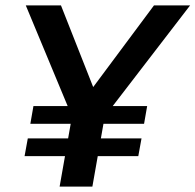

<svg xmlns="http://www.w3.org/2000/svg" viewBox="-20 -695 728 715"><path d="M93 -234H516.5L528 -300H104.5ZM71.5 -113.5H495L507 -179.5H83.5ZM250.5 -255.5H365.5L688 -675H553.5L320.5 -362H330.5L207 -675H76ZM202 0H324L381.5 -326H259.5Z"/></svg>

Font: Anybody UltraCondensed Thin Medium
Style: Italic
Weight: 500
Italic angle: -10°
Version: Version 1.111